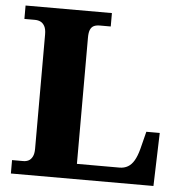

<svg xmlns="http://www.w3.org/2000/svg" viewBox="-52 -763 770 813"><g transform="rotate(5 333.5 -357.0)"><path d="M24 0V-57H72Q84 -57 94 -62Q104 -67 110.5 -79.5Q117 -92 117 -113V-599Q117 -622 110 -634.5Q103 -647 92.5 -652Q82 -657 68 -657H24V-714H391V-657H345Q329 -657 319 -652Q309 -647 304 -635Q299 -623 299 -602V-65H480Q500 -65 515.5 -74Q531 -83 542 -102Q553 -121 561 -151L580 -226H637L630 0Z"/></g></svg>

Font: Noto Serif Kannada ExtraBold
Style: Regular
Weight: 800
Version: Version 2.003